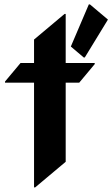

<svg xmlns="http://www.w3.org/2000/svg" viewBox="-20 -819 503 859"><path d="M377.4 -799.3H382.3L462.9 -731.4L359.4 -562H354.5L296.9 -610.8ZM132.3 19.5V-449.2H2.4V-454.1L71.8 -537.1H132.3V-642.1L269 -756.8H273.9V-537.1H403.8V-532.2L334.5 -449.2H273.9V-95.2L137.2 19.5Z"/></svg>

Font: Gothica
Style: Bold
Weight: 700
Designer: Wojciech Kalinowski "wmk69" (wmk69@o2.pl)
Foundry: Wojciech Kalinowski "wmk69" (wmk69@o2.pl)
Version: Version 2.1.0; 2021-05-14